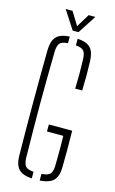

<svg xmlns="http://www.w3.org/2000/svg" viewBox="-141 -999 633 1057"><g transform="rotate(15 175.0 -470.0)"><path d="M156 4.5Q101.5 0.5 79.8 -23.5Q58 -47.5 57 -98Q56 -179 55.5 -253.2Q55 -327.5 55 -400Q55 -472.5 55.5 -546.8Q56 -621 57 -702Q58 -752.5 80 -776.8Q102 -801 156 -804.5V-766.5Q121 -764 109.5 -749.8Q98 -735.5 97 -702Q95.5 -613 94.8 -540.2Q94 -467.5 94 -400Q94 -332.5 94.8 -259.8Q95.5 -187 97 -98Q98 -64.5 109.2 -50.2Q120.5 -36 156 -33.5ZM201 4.5V-33.5Q238.5 -36 250.5 -50.2Q262.5 -64.5 263 -98Q263.5 -130 263.8 -156.2Q264 -182.5 263.8 -208.8Q263.5 -235 263 -267H170V-307H303Q304 -235 304 -189.5Q304 -144 303 -98Q302.5 -47.5 279.5 -23.5Q256.5 0.5 201 4.5ZM259 -535Q260.5 -582.5 260.5 -618.8Q260.5 -655 259 -702Q258 -735.5 246.5 -749.5Q235 -763.5 201 -766V-804Q254 -800.5 275.8 -776.5Q297.5 -752.5 299 -702Q300.5 -655 300.5 -618.8Q300.5 -582.5 299 -535ZM163 -840 95 -945H134L180 -870L226 -945H264L196 -840Z"/></g></svg>

Font: Big Shoulders Stencil Text Thin
Style: Regular
Weight: 100
Designer: Patric King
Foundry: XO Type Co
Version: Version 2.001